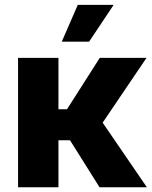

<svg xmlns="http://www.w3.org/2000/svg" viewBox="-20 -790 640 810"><path d="M56.2 0H226.6V-198.2H275.4L399.9 0H599.6L413.1 -272.5L598.1 -545.9H400.9L262.7 -329.1H226.6V-545.9H56.2ZM240.7 -614.3H356L459.5 -769.5H308.1Z"/></svg>

Font: Inter ExtraBold
Style: Regular
Weight: 800
Designer: Rasmus Andersson
Foundry: rsms
Version: Version 4.001;git-9221beed3